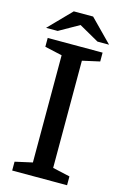

<svg xmlns="http://www.w3.org/2000/svg" viewBox="-133 -948 645 1007"><g transform="rotate(15 189.5 -445.0)"><path d="M245 -651V-69L339 -48V0H41V-48L135 -69V-651L41 -672V-720H339V-672ZM361 -769 242 -890H137L19 -769H82L190 -830L298 -769Z"/></g></svg>

Font: Domine Medium
Style: Regular
Weight: 500
Designer: Pablo Impallari, Rodrigo Fuenzalida, Brenda Gallo
Foundry: Pablo Impallari, Rodrigo Fuenzalida, Brenda Gallo
Version: Version 2.000